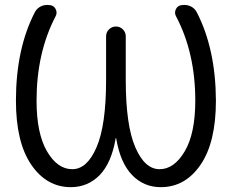

<svg xmlns="http://www.w3.org/2000/svg" viewBox="-20 -775 943 782"><path d="M451.2 -211.9Q434.6 -113.3 386.7 -62.5Q337.9 -12.7 268.6 -12.7Q169.9 -12.7 107.4 -104Q44.9 -195.3 44.9 -365.2Q44.9 -576.2 122.1 -725.6Q130.9 -742.2 148.4 -750Q160.2 -754.9 172.9 -754.9Q178.7 -754.9 185.5 -753.9Q201.2 -751 207.5 -736.3Q213.9 -721.7 206.1 -708Q128.9 -559.6 128.9 -365.2Q128.9 -231.4 171.4 -158.7Q213.9 -85.9 274.4 -85.9Q335 -85.9 373.5 -175.8Q412.1 -265.6 412.1 -449.2V-627Q412.1 -643.6 423.8 -655.3Q435.5 -667 452.1 -667Q468.8 -667 480.5 -655.3Q492.2 -643.6 492.2 -627V-449.2Q492.2 -265.6 530.8 -175.8Q569.3 -85.9 629.9 -85.9Q689.5 -85.9 732.4 -158.7Q775.4 -231.4 775.4 -365.2Q775.4 -559.6 697.3 -708Q689.5 -721.7 695.8 -736.3Q702.1 -751 717.8 -753.9Q724.6 -754.9 730.5 -754.9Q743.2 -754.9 754.9 -750Q772.5 -742.2 781.2 -725.6Q858.4 -576.2 859.4 -365.2Q859.4 -195.3 796.9 -104Q734.4 -12.7 634.8 -12.7Q565.4 -12.7 517.6 -62.5Q469.7 -112.3 453.1 -211.9Q453.1 -212.9 452.1 -212.9Q451.2 -212.9 451.2 -211.9Z"/></svg>

Font: Gen Jyuu Gothic P Normal
Style: Regular
Weight: 300
Designer: [Source Han Sans]
Ryoko NISHIZUKA  (kana & ideographs); Paul D. Hunt (Latin, Greek & Cyrillic); Wenlong ZHANG  (bopomofo
Version: Version 1.002.20150607